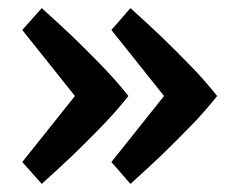

<svg xmlns="http://www.w3.org/2000/svg" viewBox="-20 -482 607 474"><path d="M302 -462Q341 -427 380 -390Q413 -358 450 -320Q487 -282 516 -245Q487 -208 450 -170Q413 -132 380 -100Q341 -63 302 -28L255 -82L385 -245L255 -408ZM83 -462Q122 -427 161 -390Q194 -358 231 -320Q268 -282 297 -245Q268 -208 231 -170Q194 -132 161 -100Q122 -63 83 -28L35 -82L165 -245L35 -408Z"/></svg>

Font: Amaranth
Style: Regular
Weight: 400
Designer: Gesine Todt
Foundry: Gesine Todt
Version: Version 1.001